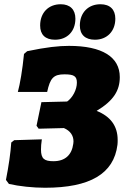

<svg xmlns="http://www.w3.org/2000/svg" viewBox="-20 -872 592 904"><path d="M239 -685C297 -685 335 -725 335 -784C335 -827 310 -852 266 -852C208 -852 169 -812 169 -752C169 -709 193 -685 239 -685ZM427 -685C484 -685 523 -725 523 -784C523 -827 498 -852 453 -852C395 -852 356 -812 356 -752C356 -709 381 -685 427 -685ZM192 12C404 12 516 -54 533 -190C534 -198 534 -206 534 -213C534 -279 500 -324 435 -350C515 -398 544 -446 544 -509C544 -604 461 -656 305 -656C256 -656 199 -650 108 -631L93 -618C86 -545 74 -475 64 -439H202C216 -504 232 -522 283 -522C327 -522 342 -514 342 -483C342 -450 322 -412 296 -394L175 -391L152 -280L162 -266L281 -269C311 -256 326 -234 326 -206C326 -202 325 -199 325 -195C318 -142 286 -113 232 -113C189 -113 173 -124 173 -168C173 -181 174 -197 177 -216L47 -212L33 -201C30 -153 21 -91 8 -25L22 -6C70 5 134 12 192 12Z"/></svg>

Font: Alegreya SC Black
Style: Italic
Weight: 900
Italic angle: -7°
Designer: Juan Pablo del Peral
Foundry: Huerta Tipografica
Version: Version 2.007;PS 002.007;hotconv 1.0.88;makeotf.lib2.5.64775